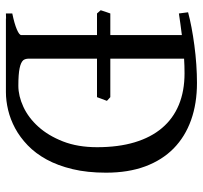

<svg xmlns="http://www.w3.org/2000/svg" viewBox="-38 -632 670 633"><g transform="rotate(90 296.5 -315.0)"><path d="M299.8 -300.3H172.9V-75.2Q172.9 -64.5 177.7 -57.6Q184.6 -49.3 204.3 -45.2Q224.1 -41 262.2 -41Q295.9 -41 331.8 -57.6Q367.7 -74.2 397.2 -106.9Q426.8 -139.6 445.8 -188.2Q464.8 -236.8 464.8 -300.8Q464.8 -370.6 448.7 -424.3Q432.6 -478 401.6 -514.6Q370.6 -551.3 325.2 -570.1Q279.8 -588.9 221.2 -588.9Q196.3 -588.9 172.9 -587.4V-344.2H299.8L312 -333ZM548.8 -330.1Q548.8 -268.1 537.1 -219.5Q525.4 -170.9 505.4 -134.3Q485.4 -97.7 458.7 -72Q432.1 -46.4 402.6 -30.5Q373 -14.6 342.3 -7.3Q311.5 0 283.2 0H40L41 -0.5L23.9 0V-21Q57.1 -27.8 76.2 -35.9Q95.2 -43.9 95.2 -50.8V-300.3H23.9L13.2 -312.5Q15.6 -319.8 18.3 -328.1Q21 -336.4 23.9 -344.2H95.2V-580.1Q75.7 -577.6 57.9 -575.2Q40 -572.8 23.9 -570.3L20 -600.6Q41.5 -606.4 69.6 -611.8Q97.7 -617.2 128.9 -621.3Q160.2 -625.5 192.1 -627.7Q224.1 -629.9 252.9 -629.9Q320.8 -629.9 375.5 -610.4Q430.2 -590.8 468.8 -553Q507.3 -515.1 528.1 -459.2Q548.8 -403.3 548.8 -330.1Z"/></g></svg>

Font: Akkhara
Style: Regular
Weight: 400
Designer: J. Victor Gaultney
Version: Version 1.00 June 13, 2006, initial release